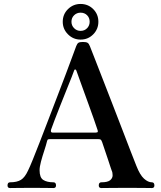

<svg xmlns="http://www.w3.org/2000/svg" viewBox="-20 -950 813 970"><path d="M31 0Q18 0 18 -13Q18 -29 31 -29Q66 -29 86 -41.5Q106 -54 122 -89Q130 -105 145.5 -143Q161 -181 181.5 -234Q202 -287 225 -347Q248 -407 271 -467Q294 -527 313.5 -578.5Q333 -630 346.5 -667Q360 -704 365 -717Q370 -730 376.5 -734Q383 -738 399 -738Q415 -738 422 -734Q429 -730 434 -717Q442 -697 459.5 -652Q477 -607 500 -548Q523 -489 548 -424.5Q573 -360 596.5 -299Q620 -238 639 -188.5Q658 -139 669 -112Q687 -66 707.5 -47.5Q728 -29 747 -29Q760 -29 760 -13Q760 0 747 0Q737 0 706 -0.5Q675 -1 623 -1Q580 -1 541 -0.5Q502 0 492 0Q479 0 479 -13Q479 -29 492 -29Q524 -29 536.5 -39.5Q549 -50 549 -64.5Q549 -79 544 -89Q543 -91 538 -106.5Q533 -122 525.5 -144.5Q518 -167 510 -190.5Q502 -214 496 -232Q492 -243 488 -245Q484 -247 477 -247H231Q226 -247 223 -246Q220 -245 218 -238Q213 -217 203.5 -188.5Q194 -160 187 -133.5Q180 -107 180 -90Q180 -53 198.5 -41Q217 -29 250 -29Q263 -29 263 -13Q263 0 250 0Q240 0 212.5 -0.5Q185 -1 141 -1Q102 -1 72 -0.5Q42 0 31 0ZM246 -280H463Q467 -280 471.5 -281.5Q476 -283 473 -293Q465 -317 453 -351.5Q441 -386 427 -424Q413 -462 400.5 -497Q388 -532 378.5 -558Q369 -584 366 -593Q364 -598 360.5 -599Q357 -600 355 -595Q353 -588 342 -560.5Q331 -533 315.5 -494.5Q300 -456 284 -415.5Q268 -375 255.5 -342.5Q243 -310 238 -295Q234 -280 246 -280ZM387 -750Q350 -750 323.5 -776.5Q297 -803 297 -840Q297 -878 323.5 -904Q350 -930 387 -930Q425 -930 451 -904Q477 -878 477 -840Q477 -803 451 -776.5Q425 -750 387 -750ZM387 -794Q407 -794 420 -807.5Q433 -821 433 -840Q433 -860 420 -873Q407 -886 387 -886Q368 -886 354.5 -873Q341 -860 341 -840Q341 -821 354.5 -807.5Q368 -794 387 -794Z"/></svg>

Font: Zen Antique Soft
Style: Regular
Weight: 400
Designer: Yoshimichi Ohira
Foundry: Positype
Version: Version 1.001